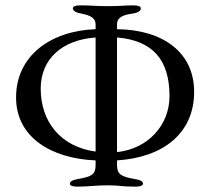

<svg xmlns="http://www.w3.org/2000/svg" viewBox="-20 -692 785 717"><path d="M337 -93V-76C337 -41 324 -33 274 -24C251 -20 241 -15 241 -6C241 2 253 5 270 5C309 5 337 0 383 0C429 0 431 5 485 5C502 5 514 2 514 -6C514 -15 504 -20 481 -24C433 -32 417 -41 417 -76V-93C589 -104 705 -194 705 -349C705 -497 588 -581 417 -583V-601C417 -621 429 -635 473 -641C496 -644 506 -652 506 -661C506 -669 494 -672 477 -672C449 -672 426 -669 383 -669C337 -669 320 -672 281 -672C264 -672 252 -669 252 -661C252 -652 262 -645 285 -641C323 -634 337 -621 337 -601V-583C168 -577 40 -483 40 -328C40 -180 170 -100 337 -93ZM132 -361C132 -471 211 -543 337 -552V-126C205 -144 132 -239 132 -361ZM417 -552C550 -541 613 -469 613 -333C613 -224 532 -136 417 -124Z"/></svg>

Font: EB Garamond
Style: Regular
Weight: 400
Designer: Georg Duffner and Octavio Pardo
Foundry: Georg Duffner
Version: Version 1.000;PS 001.000;hotconv 1.0.88;makeotf.lib2.5.64775